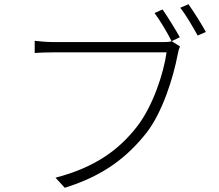

<svg xmlns="http://www.w3.org/2000/svg" viewBox="-20 -870 1040 913"><path d="M797 -674C783 -670 771 -670 758 -670H234C201 -670 171 -673 145 -676V-618C171 -620 197 -621 233 -621H772C758 -519 706 -365 633 -270C547 -159 435 -75 244 -25L288 23C474 -35 585 -123 677 -239C753 -337 804 -501 825 -611C828 -629 831 -638 836 -649ZM837 -833C864 -800 897 -742 920 -701L959 -718C937 -758 899 -818 876 -850ZM715 -808C740 -774 776 -715 796 -674L835 -693C814 -731 776 -792 753 -825Z"/></svg>

Font: Noto Sans CJK JP Light
Style: Regular
Weight: 300
Designer: Ryoko NISHIZUKA (kana & ideographs); Paul D. Hunt (Latin, Greek & Cyrillic); Wenlong ZHANG (bopomofo); Sandoll Communica
Foundry: Adobe Systems Incorporated
Version: Version 1.004;PS 1.004;hotconv 1.0.82;makeotf.lib2.5.63406